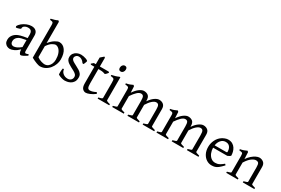

<svg xmlns="http://www.w3.org/2000/svg" viewBox="87 -1880 4413 3016"><g transform="rotate(30 2294.0 -371.5)"><path d="M143.1 14.6Q119.6 14.6 95.7 4.2Q71.8 -6.3 55.4 -29.8Q39.1 -53.2 39.1 -90.8Q39.1 -128.4 52 -153.1Q64.9 -177.7 83 -195.8Q98.6 -211.4 121.3 -225.1Q144 -238.8 186.5 -251Q229 -263.2 304.2 -273.9V-342.8Q304.2 -376 287.1 -398.7Q270 -421.4 222.2 -419.9Q190.9 -419.4 165.3 -401.1Q139.6 -382.8 142.6 -353.5Q143.6 -347.7 126 -340.3Q108.4 -333 88.1 -328.4Q67.9 -323.7 59.6 -325.7L52.7 -344.7Q67.9 -377.4 102.5 -405.5Q137.2 -433.6 180.9 -451.2Q224.6 -468.8 265.6 -468.8Q319.3 -468.8 348.4 -440.7Q377.4 -412.6 377.4 -362.3V-86.9Q377.4 -48.8 397 -48.8Q403.8 -48.8 414.6 -51.5Q425.3 -54.2 444.8 -62L452.1 -40Q410.6 -11.7 383.5 1.5Q356.4 14.6 342.8 14.6Q326.7 14.6 315.9 -8.1Q305.2 -30.8 304.2 -69.8Q260.3 -25.4 217.3 -5.4Q174.3 14.6 143.1 14.6ZM171.9 -48.8Q200.7 -48.8 233.9 -64Q267.1 -79.1 304.2 -110.8V-237.3Q249.5 -228.5 219.5 -220Q189.5 -211.4 173.8 -202.1Q158.2 -192.9 147.5 -181.6Q135.3 -168.5 127.2 -151.6Q119.1 -134.8 119.1 -111.8Q119.1 -85.9 128.7 -72.3Q138.2 -58.6 150.9 -53.7Q163.6 -48.8 171.9 -48.8Z M688 14.6Q669.4 14.6 624.8 -1.5Q580.1 -17.6 527.3 -46.9V-632.8Q527.3 -663.1 522.5 -675.5Q517.6 -688 504.2 -691.7Q490.7 -695.3 463.9 -698.2V-717.8Q496.1 -725.6 525.4 -733.6Q554.7 -741.7 582.5 -756.8Q586.4 -753.4 593.5 -746.8Q600.6 -740.2 600.6 -740.2V-355Q649.4 -413.6 695.8 -441.2Q742.2 -468.8 770 -468.8Q836.9 -468.8 879.9 -408Q922.9 -347.2 922.9 -240.2Q922.9 -197.8 906.5 -153.1Q890.1 -108.4 859.4 -70.3Q828.6 -32.2 785.4 -8.8Q742.2 14.6 688 14.6ZM735.8 -48.8Q775.4 -48.8 802.5 -70.8Q829.6 -92.8 843.3 -127.2Q856.9 -161.6 856.9 -199.2Q856.9 -264.2 839.8 -309.6Q822.8 -355 795.2 -378.9Q767.6 -402.8 735.8 -402.8Q718.8 -402.8 680.2 -380.9Q641.6 -358.9 600.6 -297.9V-99.1Q639.6 -69.8 679.2 -59.3Q718.8 -48.8 735.8 -48.8Z M1140.6 14.6Q1117.7 14.6 1084.5 5.9Q1051.3 -2.9 1018.6 -21Q1015.1 -22.5 1013.9 -36.4Q1012.7 -50.3 1013.4 -70.1Q1014.2 -89.8 1016.4 -108.6Q1018.6 -127.4 1022 -138.2L1043 -132.8Q1045.4 -91.8 1080.1 -63Q1114.7 -34.2 1165 -34.2Q1200.2 -34.2 1222.7 -55.4Q1245.1 -76.7 1245.1 -110.8Q1245.1 -137.2 1227.3 -155.5Q1209.5 -173.8 1181.6 -188.7Q1153.8 -203.6 1124 -219.2Q1097.2 -233.4 1072.8 -249.8Q1048.3 -266.1 1033 -288.6Q1017.6 -311 1017.6 -341.8Q1017.6 -382.3 1038.6 -410.6Q1059.6 -439 1092.8 -453.9Q1126 -468.8 1162.6 -468.8Q1183.1 -468.8 1208 -464.1Q1232.9 -459.5 1255.4 -451.2Q1277.8 -442.9 1291 -431.2Q1294.9 -427.7 1290.3 -411.9Q1285.6 -396 1278.3 -379.6Q1271 -363.3 1266.6 -357.9L1247.6 -361.8Q1224.6 -396.5 1199.2 -410.6Q1173.8 -424.8 1149.9 -424.8Q1117.7 -424.8 1099.4 -405.5Q1081.1 -386.2 1081.1 -366.2Q1081.1 -345.2 1096.7 -329.6Q1112.3 -314 1137.2 -300.8Q1162.1 -287.6 1189 -272.9Q1217.3 -258.8 1244.9 -241.5Q1272.5 -224.1 1290.5 -199.5Q1308.6 -174.8 1308.6 -138.2Q1308.6 -86.4 1288.3 -55.7Q1268.1 -24.9 1239 -9.8Q1210 5.4 1182.4 10Q1154.8 14.6 1140.6 14.6Z M1521 14.6Q1487.3 14.6 1461.7 -12.7Q1436 -40 1436 -107.9V-407.7H1373L1362.8 -421.4L1400.9 -454.1H1436V-574.2L1494.1 -625L1509.3 -612.8V-454.1H1668.9L1683.1 -439.9Q1673.8 -426.3 1658.7 -410.6Q1643.6 -395 1633.8 -390.6Q1622.1 -396.5 1598.1 -402.1Q1574.2 -407.7 1534.7 -407.7H1509.3V-149.9Q1509.3 -91.3 1521 -70.1Q1532.7 -48.8 1562 -48.8Q1579.1 -48.8 1605 -55.7Q1630.9 -62.5 1668.9 -82L1683.1 -57.1Q1635.3 -21.5 1591.1 -3.4Q1546.9 14.6 1521 14.6Z M1831.1 -548.8Q1790 -548.8 1790 -595.7Q1790 -623.5 1806.6 -642.8Q1823.2 -662.1 1846.2 -662.1Q1887.7 -662.1 1887.7 -615.7Q1887.7 -588.4 1871.6 -568.6Q1855.5 -548.8 1831.1 -548.8ZM1731.4 0V-21Q1799.8 -34.7 1799.8 -50.8V-327.1Q1799.8 -360.8 1797.1 -377.4Q1794.4 -394 1780.3 -400.6Q1766.1 -407.2 1731.4 -410.2V-429.7Q1762.2 -435.5 1796.9 -446Q1831.5 -456.5 1856.4 -468.8H1873V-50.8Q1873 -44.9 1889.4 -36.4Q1905.8 -27.8 1941.4 -21V0Z M1995.1 0V-21Q2027.3 -29.3 2045.4 -36.1Q2063.5 -43 2063.5 -50.8V-347.2Q2063.5 -373 2059.6 -385Q2055.7 -397 2041.3 -401.9Q2026.9 -406.7 1995.1 -410.2V-429.7Q2032.2 -435.5 2059.1 -445.8Q2085.9 -456.1 2112.3 -468.8L2129.4 -451.7L2134.8 -339.8Q2178.2 -404.8 2223.6 -436.8Q2269 -468.8 2304.2 -468.8Q2350.6 -468.8 2381.6 -444.1Q2412.6 -419.4 2412.6 -354V-343.8Q2453.6 -404.8 2499 -436.8Q2544.4 -468.8 2580.1 -468.8Q2626.5 -468.8 2657.5 -442.9Q2688.5 -417 2688.5 -361.8V-50.8Q2688.5 -44.4 2703.6 -37.6Q2718.8 -30.8 2757.3 -21V0H2547.4V-21Q2615.2 -38.6 2615.2 -50.8V-309.1Q2615.2 -369.1 2602.3 -389.6Q2589.4 -410.2 2560.1 -410.2Q2527.8 -410.2 2488.8 -375.5Q2449.7 -340.8 2412.6 -279.8V-50.8Q2412.6 -44.4 2427.7 -37.6Q2442.9 -30.8 2481.4 -21V0H2271.5V-21Q2339.4 -38.6 2339.4 -50.8V-309.1Q2339.4 -369.1 2326.9 -389.6Q2314.5 -410.2 2284.2 -410.2Q2251.5 -410.2 2214.8 -375.7Q2178.2 -341.3 2136.7 -279.8V-50.8Q2136.7 -43.5 2155.3 -35.6Q2173.8 -27.8 2205.1 -21V0Z M2798.3 0V-21Q2830.6 -29.3 2848.6 -36.1Q2866.7 -43 2866.7 -50.8V-347.2Q2866.7 -373 2862.8 -385Q2858.9 -397 2844.5 -401.9Q2830.1 -406.7 2798.3 -410.2V-429.7Q2835.4 -435.5 2862.3 -445.8Q2889.2 -456.1 2915.5 -468.8L2932.6 -451.7L2938 -339.8Q2981.4 -404.8 3026.9 -436.8Q3072.3 -468.8 3107.4 -468.8Q3153.8 -468.8 3184.8 -444.1Q3215.8 -419.4 3215.8 -354V-343.8Q3256.8 -404.8 3302.2 -436.8Q3347.7 -468.8 3383.3 -468.8Q3429.7 -468.8 3460.7 -442.9Q3491.7 -417 3491.7 -361.8V-50.8Q3491.7 -44.4 3506.8 -37.6Q3522 -30.8 3560.5 -21V0H3350.6V-21Q3418.5 -38.6 3418.5 -50.8V-309.1Q3418.5 -369.1 3405.5 -389.6Q3392.6 -410.2 3363.3 -410.2Q3331.1 -410.2 3292 -375.5Q3252.9 -340.8 3215.8 -279.8V-50.8Q3215.8 -44.4 3231 -37.6Q3246.1 -30.8 3284.7 -21V0H3074.7V-21Q3142.6 -38.6 3142.6 -50.8V-309.1Q3142.6 -369.1 3130.1 -389.6Q3117.7 -410.2 3087.4 -410.2Q3054.7 -410.2 3018.1 -375.7Q2981.4 -341.3 2939.9 -279.8V-50.8Q2939.9 -43.5 2958.5 -35.6Q2977.1 -27.8 3008.3 -21V0Z M3801.8 14.6Q3752 14.6 3709 -13.4Q3666 -41.5 3639.9 -92.3Q3613.8 -143.1 3613.8 -211.9Q3613.8 -277.8 3642.3 -336.7Q3670.9 -395.5 3721.7 -430.2Q3743.2 -445.3 3773.9 -457Q3804.7 -468.8 3830.6 -468.8Q3878.4 -468.8 3910.6 -450Q3942.9 -431.2 3961.9 -401.4Q3981 -371.6 3989.3 -337.4Q3997.6 -303.2 3997.6 -272Q3988.8 -262.2 3974.1 -253.9Q3959.5 -245.6 3943.8 -239.3H3687Q3687.5 -189 3705.1 -145.5Q3722.7 -102.1 3754.9 -75.4Q3787.1 -48.8 3831.5 -48.8Q3852.1 -48.8 3871.3 -53Q3890.6 -57.1 3915.5 -71.3Q3940.4 -85.4 3976.6 -115.2Q3982.9 -111.8 3987.8 -105.5Q3992.7 -99.1 3994.6 -95.2Q3951.2 -47.9 3920.4 -24.2Q3889.6 -0.5 3862.5 7.1Q3835.4 14.6 3801.8 14.6ZM3689.9 -283.2H3898.9Q3910.2 -283.2 3913.8 -286.9Q3917.5 -290.5 3917.5 -300.8Q3917.5 -314 3913.6 -333.5Q3909.7 -353 3899.2 -372.3Q3888.7 -391.6 3868.7 -404.5Q3848.6 -417.5 3816.9 -417.5Q3766.6 -417.5 3732.7 -380.1Q3698.7 -342.8 3689.9 -283.2Z M4063.5 0V-21Q4095.7 -29.3 4113.8 -36.1Q4131.8 -43 4131.8 -50.8V-347.2Q4131.8 -372.6 4128.4 -384.8Q4125 -397 4110.8 -401.9Q4096.7 -406.7 4063.5 -410.2V-429.7Q4096.7 -435.1 4125.2 -445.1Q4153.8 -455.1 4180.7 -468.8L4197.8 -451.7L4203.1 -330.1Q4231.9 -373.5 4267.3 -404.5Q4302.7 -435.5 4337.4 -452.1Q4372.1 -468.8 4397.5 -468.8Q4439.5 -468.8 4472.4 -442.9Q4505.4 -417 4505.4 -361.8V-50.8Q4505.4 -44.4 4520.3 -37.6Q4535.2 -30.8 4573.7 -21V0H4363.8V-21Q4432.1 -38.6 4432.1 -50.8V-309.1Q4432.1 -368.7 4418.2 -387Q4404.3 -405.3 4369.6 -405.3Q4339.8 -405.3 4296.1 -374.5Q4252.4 -343.8 4205.1 -268.1V-50.8Q4205.1 -43.5 4223.6 -35.6Q4242.2 -27.8 4273.4 -21V0Z"/></g></svg>

Font: David Libre
Style: Regular
Weight: 400
Designer: Ismar David, J. Victor Gaultney, Annie Olsen and Meir Sadan
Foundry: Monotype Imaging Inc. & SIL International
Version: Version 1.100; ttfautohint (v1.8.4.7-5d5b)